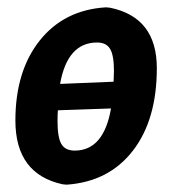

<svg xmlns="http://www.w3.org/2000/svg" viewBox="-20 -494 469 524"><path d="M269 -474 280 -473Q408 -447 408 -308Q408 -167 342.5 -82.5Q277 2 162 10L151 9Q22 -19 22 -165Q22 -300 88.5 -383.5Q155 -467 269 -474ZM245 -378Q164 -378 144 -265L290 -271Q290 -275 290.5 -285Q291 -295 291 -300Q291 -343 280.5 -360.5Q270 -378 245 -378ZM137 -163Q137 -119 147.5 -101Q158 -83 184 -83Q263 -83 283 -198L138 -193Q137 -183 137 -163Z"/></svg>

Font: Alegreya Sans
Style: Bold Italic
Weight: 700
Italic angle: -7°
Designer: Juan Pablo del Peral
Foundry: Huerta Tipografica
Version: Version 2.007